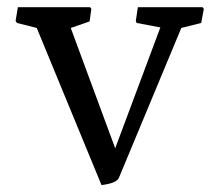

<svg xmlns="http://www.w3.org/2000/svg" viewBox="-20 -515 624 546"><path d="M268.6 11.2C299.8 7.8 313.5 0 317.9 -8.8L495.6 -435.5L552.2 -449.7L559.6 -489.7L556.2 -494.6H372.1L366.2 -455.6L368.7 -449.7L436 -437L307.6 -93.3L181.2 -435.5L234.9 -454.1L239.7 -489.7L236.3 -494.6H30.8L24.4 -455.6L28.3 -449.7L84.5 -435.5Z"/></svg>

Font: Trykker
Style: Regular
Weight: 400
Designer: Magnus Gaarde
Foundry: Magnus Gaarde
Version: Version 1.001